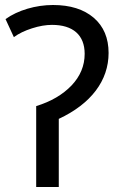

<svg xmlns="http://www.w3.org/2000/svg" viewBox="-20 -744 488 764"><path d="M213.9 0V-271C342.8 -331.1 412.1 -423.8 412.1 -533.2C412.1 -592.3 392.6 -639.2 353 -673.3C313.5 -707 259.8 -724.1 190.9 -724.1C122.1 -724.1 50.8 -703.1 2 -668L35.2 -596.2C54.2 -610.4 78.6 -622.1 107.4 -631.3C136.2 -640.6 163.1 -645 187 -645C270.5 -645 316.9 -604.5 316.9 -529.8C316.9 -482.4 299.3 -440.4 264.6 -403.8C229.5 -367.2 182.6 -339.8 124 -321.8V0Z"/></svg>

Font: Noto Reveo Sans
Style: Regular
Weight: 400
Designer: Monotype Design team
Foundry: Monotype Imaging Inc.
Version: Version 1.04